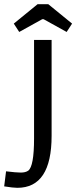

<svg xmlns="http://www.w3.org/2000/svg" viewBox="-27 -886 365 919"><path d="M318 -773 292 -733 182 -794H175L65 -733L39 -773L153 -866H204ZM220 -236Q220 13 56 13Q36 13 -7 6L2 -66Q50 -60 72.5 -60Q95 -60 108 -69Q136 -90 136 -223V-695H220Z"/></svg>

Font: Ruda
Style: Regular
Weight: 400
Designer: Mariela Monsalve, Angelina Sanchez
Foundry: Mariela Monsalve, Angelina Sanchez
Version: Version 1.002